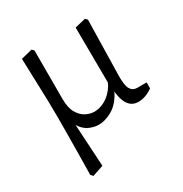

<svg xmlns="http://www.w3.org/2000/svg" viewBox="-147 -536 801 840"><g transform="rotate(-30 253.5 -116.0)"><path d="M419 9Q385 9 367 -20.5Q349 -50 347 -119H345L343 -410L397 -423L407 -413L401 -136Q400 -85 411 -66Q422 -47 444 -47H492V-17Q476 -5 457 2Q438 9 419 9ZM86 191 76 180Q77 122 77.5 74.5Q78 27 78.5 -16Q79 -59 79 -105Q79 -143 78 -187.5Q77 -232 75 -286.5Q73 -341 71 -409L128 -423L137 -413V-161L128 -68L142 172ZM219 9Q199 9 176 0Q153 -9 136 -31.5Q119 -54 116 -96L137 -168Q137 -123 152 -97.5Q167 -72 188.5 -61Q210 -50 231 -50Q255 -50 280.5 -62.5Q306 -75 327.5 -102Q349 -129 358 -173L366 -164Q364 -104 340.5 -65.5Q317 -27 283.5 -9Q250 9 219 9Z"/></g></svg>

Font: Yrsa Light
Style: Regular
Weight: 300
Designer: Anna Giedrys (Yrsa+Rasa design), David Brezina (Yrsa art-direction, Rasa art-direction, design)
Foundry: Rosetta Type Foundry
Version: Version 2.004